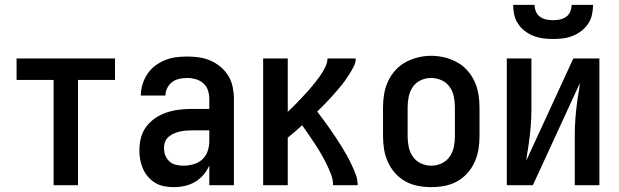

<svg xmlns="http://www.w3.org/2000/svg" viewBox="-20 -760 2540 788"><path d="M200 0V-432H48V-520H452V-432H300V0Z M693 8Q674 8 654.5 4.5Q635 1 618 -9Q601 -19 588 -34Q575 -49 567 -67Q559 -85 555.5 -104Q552 -123 552 -143Q552 -169 558.5 -194.5Q565 -220 581 -241Q597 -262 619 -276.5Q641 -291 666 -299Q691 -307 717 -310Q743 -313 769 -313H839V-354Q839 -372 833.5 -389Q828 -406 814.5 -418Q801 -430 783.5 -435Q766 -440 749 -440Q732 -440 716 -436.5Q700 -433 687 -423.5Q674 -414 666.5 -399Q659 -384 659 -368Q659 -368 659 -368Q659 -368 659 -368H558Q558 -368 558 -368Q558 -368 558 -368Q558 -391 565 -414Q572 -437 585 -456.5Q598 -476 616.5 -490Q635 -504 657 -513Q679 -522 702 -525Q725 -528 749 -528Q773 -528 797.5 -524.5Q822 -521 844.5 -511Q867 -501 886 -485Q905 -469 917.5 -448Q930 -427 935 -402.5Q940 -378 940 -354V0H839V-81Q830 -60 815 -42.5Q800 -25 780.5 -13.5Q761 -2 738.5 3Q716 8 693 8ZM733 -80Q754 -80 774.5 -86Q795 -92 810 -105.5Q825 -119 832 -139Q839 -159 839 -180V-225H769Q756 -225 743 -224Q730 -223 717.5 -220Q705 -217 693.5 -212Q682 -207 672 -198.5Q662 -190 657.5 -178Q653 -166 653 -153Q653 -137 658.5 -122.5Q664 -108 675.5 -97.5Q687 -87 702.5 -83.5Q718 -80 733 -80Z M1060 0V-520H1161V-301Q1171 -310 1181 -320Q1191 -330 1200.5 -340Q1210 -350 1219.5 -360Q1229 -370 1238.5 -380.5Q1248 -391 1257 -401.5Q1266 -412 1274.5 -423Q1283 -434 1291 -445Q1299 -456 1306 -468Q1313 -480 1318.5 -493Q1324 -506 1324 -520H1440Q1440 -503 1432 -487.5Q1424 -472 1415 -457.5Q1406 -443 1396 -429Q1386 -415 1375 -402Q1364 -389 1352.5 -376Q1341 -363 1329.5 -350.5Q1318 -338 1306 -326Q1294 -314 1282 -302Q1295 -285 1308 -267.5Q1321 -250 1333.5 -232Q1346 -214 1358 -196Q1370 -178 1381.5 -159.5Q1393 -141 1403.5 -122Q1414 -103 1423.5 -83Q1433 -63 1440.5 -42.5Q1448 -22 1448 0H1347Q1347 -23 1338.5 -45Q1330 -67 1319.5 -88Q1309 -109 1297.5 -129Q1286 -149 1273 -168.5Q1260 -188 1247 -207.5Q1234 -227 1220 -246Q1206 -233 1191 -220Q1176 -207 1161 -195V0Z M1750 8Q1723 8 1696 3Q1669 -2 1645 -15Q1621 -28 1602.5 -48.5Q1584 -69 1572.5 -94Q1561 -119 1556.5 -146Q1552 -173 1552 -200V-320Q1552 -347 1556.5 -374Q1561 -401 1572.5 -426Q1584 -451 1602.5 -471.5Q1621 -492 1645 -505Q1669 -518 1696 -524.5Q1723 -531 1750 -531Q1777 -531 1804 -524.5Q1831 -518 1855 -505Q1879 -492 1897.5 -471.5Q1916 -451 1927.5 -426Q1939 -401 1943.5 -374Q1948 -347 1948 -320V-200Q1948 -173 1943.5 -146Q1939 -119 1927.5 -94Q1916 -69 1897.5 -48.5Q1879 -28 1855 -15Q1831 -2 1804 3Q1777 8 1750 8ZM1750 -80Q1772 -80 1792.5 -89.5Q1813 -99 1825.5 -117Q1838 -135 1842.5 -156.5Q1847 -178 1847 -200V-320Q1847 -342 1842.5 -364Q1838 -386 1825 -404Q1812 -422 1791.5 -431Q1771 -440 1749 -440Q1727 -440 1706.5 -430.5Q1686 -421 1674 -403Q1662 -385 1657.5 -363.5Q1653 -342 1653 -320V-200Q1653 -178 1657.5 -156.5Q1662 -135 1674.5 -117Q1687 -99 1707.5 -89.5Q1728 -80 1750 -80Z M2060 0V-520H2161V-312Q2161 -276 2158 -240Q2155 -204 2150 -169L2146 -143Q2144 -133 2142.5 -122.5Q2141 -112 2140 -101L2333 -520H2440V0H2339V-208Q2339 -244 2342 -280Q2345 -316 2350 -351L2354 -377Q2356 -387 2357.5 -397.5Q2359 -408 2360 -419L2167 0ZM2250 -600Q2230 -600 2209.5 -602.5Q2189 -605 2170 -612.5Q2151 -620 2134.5 -632.5Q2118 -645 2106.5 -662Q2095 -679 2090.5 -699.5Q2086 -720 2086 -740H2174Q2174 -726 2179.5 -712.5Q2185 -699 2196.5 -691Q2208 -683 2222 -680Q2236 -677 2250 -677Q2264 -677 2278 -680Q2292 -683 2303.5 -691Q2315 -699 2320.5 -712.5Q2326 -726 2326 -740H2414Q2414 -720 2409.5 -699.5Q2405 -679 2393.5 -662Q2382 -645 2365.5 -632.5Q2349 -620 2330 -612.5Q2311 -605 2290.5 -602.5Q2270 -600 2250 -600Z"/></svg>

Font: Zed Mono Semibold
Style: Regular
Weight: 600
Monospace: yes
Designer: Belleve Invis
Foundry: Belleve Invis
Version: Version 1.0.0; ttfautohint (v1.8.4)